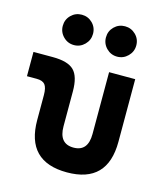

<svg xmlns="http://www.w3.org/2000/svg" viewBox="-114 -842 813 940"><g transform="rotate(15 293.0 -372.5)"><path d="M312.5 9.8Q106.4 9.8 106.4 -200.2V-326.2Q106.4 -363.8 94.2 -379.2Q82 -394.5 51.8 -394.5H2.4V-517.6H100.1Q176.8 -517.6 207.8 -487.1Q238.8 -456.5 238.8 -380.9V-204.1Q238.8 -115.7 312.5 -115.7Q385.7 -115.7 385.7 -204.1V-517.6H518.1V-200.2Q518.1 9.8 312.5 9.8ZM403.3 -601.1Q371.6 -601.1 349.1 -623.8Q326.7 -646.5 326.7 -678.2Q326.7 -710.4 349.1 -732.7Q371.6 -754.9 403.3 -754.9Q435.1 -754.9 457.8 -732.7Q480.5 -710.4 480.5 -678.2Q480.5 -646.5 457.8 -623.8Q435.1 -601.1 403.3 -601.1ZM184.6 -601.1Q152.8 -601.1 130.4 -623.8Q107.9 -646.5 107.9 -678.2Q107.9 -710.4 130.4 -732.7Q152.8 -754.9 184.6 -754.9Q216.3 -754.9 238.8 -732.7Q261.2 -710.4 261.2 -678.2Q261.2 -646.5 238.8 -623.8Q216.3 -601.1 184.6 -601.1Z"/></g></svg>

Font: Cascadia Code PL
Style: Bold
Weight: 700
Monospace: yes
Designer: Aaron Bell
Foundry: Saja Typeworks
Version: Version 2404.023; ttfautohint (v1.8.4)